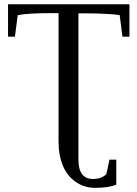

<svg xmlns="http://www.w3.org/2000/svg" viewBox="-20 -675 651 911"><path d="M352.1 81.5Q352.1 174.3 420.9 174.3Q441.4 174.3 458.5 168Q475.6 161.6 484.9 150.4L499.5 82.5H531.7V201.7Q493.2 216.3 430.7 216.3Q379.9 216.3 339.1 188Q298.3 159.7 278.1 110.6Q257.8 61.5 257.8 -4.4V-612.8H232.9Q109.4 -612.8 64 -603L50.8 -501H18.1V-654.8H594.2V-501H561L547.9 -603Q533.2 -606.4 483.9 -609.1Q434.6 -611.8 376 -611.8H352.1Z"/></svg>

Font: Tinos
Style: Regular
Weight: 400
Designer: Steve Matteson
Foundry: Monotype Imaging Inc.
Version: Version 1.23